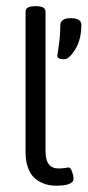

<svg xmlns="http://www.w3.org/2000/svg" viewBox="-20 -589 280 614"><path d="M159.7 4.8Q147 4.8 134.8 2.4Q122.5 0 108.8 -6.9Q95.1 -13.9 85.2 -25Q75.3 -36.1 68.6 -55.5Q61.8 -74.9 61.8 -99.9V-552.1Q61.8 -569.2 92.4 -569.2H95.1Q125.6 -569.2 125.6 -552.1V-105.4Q125.6 -50.3 166.5 -50.3Q179.2 -50.3 188.5 -51.9Q197.8 -53.5 199 -53.5Q206.1 -53.5 210.7 -39.6Q215.2 -25.8 215.2 -17.8Q215.2 4.8 159.7 4.8ZM185.1 -399.5Q163.3 -399.5 163.3 -410.6Q163.3 -413.8 168.1 -444.7Q172.8 -475.6 172.8 -507.3Q172.8 -518 180.5 -524.4Q188.3 -530.7 202.9 -530.7H210.1Q223.9 -530.7 232.1 -525.2Q240.2 -519.6 240.2 -509.7Q240.2 -463.3 220.8 -431.4Q201.3 -399.5 185.1 -399.5Z"/></svg>

Font: Jaldi
Style: Regular
Weight: 400
Designer: Pablo Cosgaya and Nicolas Silva
Foundry: Omnibus-Type
Version: Version 1.001;PS 001.001;hotconv 1.0.70;makeotf.lib2.5.58329